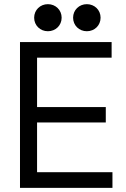

<svg xmlns="http://www.w3.org/2000/svg" viewBox="-20 -902 603 922"><path d="M144 -817C144 -780 173 -752 210 -752C247 -752 276 -780 276 -817C276 -854 247 -882 210 -882C173 -882 144 -854 144 -817ZM331 -817C331 -780 360 -752 397 -752C434 -752 463 -780 463 -817C463 -854 434 -882 397 -882C360 -882 331 -854 331 -817ZM76 -700V0H520V-75H158V-314H488V-388H158V-625H516V-700Z"/></svg>

Font: Space Text
Style: Regular
Weight: 400
Designer: Florian Karsten (Space Text), Colophon Foundry (Space Mono)
Foundry: Florian Karsten
Version: Version 1.003;PS 001.003;hotconv 1.0.88;makeotf.lib2.5.64775